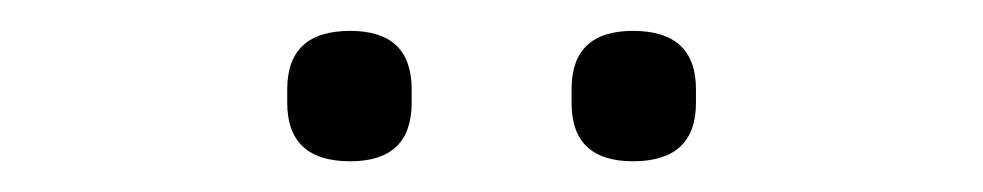

<svg xmlns="http://www.w3.org/2000/svg" viewBox="-20 -731 640 125"><path d="M208 -626Q167 -626 167 -664.1V-672.9Q167 -710.9 208 -710.9Q248 -710.9 248 -672.9V-664.1Q248 -626 208 -626ZM392.1 -626Q352.1 -626 352.1 -664.1V-672.9Q352.1 -710.9 392.1 -710.9Q433.1 -710.9 433.1 -672.9V-664.1Q433.1 -626 392.1 -626Z"/></svg>

Font: Anuphan Light
Style: Regular
Weight: 300
Designer: Mike Abbink, Paul van der Laan, Pieter van Rosmalen, Mint Tantisuwanna
Foundry: Bold Monday; Cadson Demak
Version: Version 3.002;hotconv 1.0.109;makeotfexe 2.5.65596